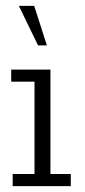

<svg xmlns="http://www.w3.org/2000/svg" viewBox="-20 -631 287 651"><path d="M23 0V-41H97V-354H18V-395H151V-41H220V0ZM109 -477 44 -611H96L139 -477Z"/></svg>

Font: Rokkitt Light
Style: Regular
Weight: 300
Version: Version 3.103